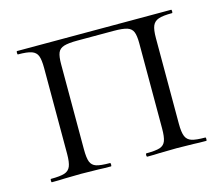

<svg xmlns="http://www.w3.org/2000/svg" viewBox="-74 -565 770 662"><g transform="rotate(-15 310.5 -234.0)"><path d="M35 -12Q68 -12 83.5 -17Q99 -22 105 -36.5Q111 -51 111 -81V-387Q111 -417 105.5 -431Q100 -445 84.5 -450.5Q69 -456 36 -456Q34 -456 34 -462Q34 -468 36 -468H586Q588 -468 588 -462Q588 -456 586 -456Q553 -456 537.5 -450.5Q522 -445 516 -431Q510 -417 510 -387V-81Q510 -51 516 -36.5Q522 -22 537.5 -17Q553 -12 586 -12Q588 -12 588 -6Q588 0 586 0Q558 0 541 -1L481 -2L419 -1Q403 0 376 0Q373 0 373 -6Q373 -12 376 -12Q409 -12 424 -17Q439 -22 444.5 -36.5Q450 -51 450 -81V-385Q450 -412 444.5 -425.5Q439 -439 423.5 -444Q408 -449 376 -449H246Q214 -449 198 -444Q182 -439 176.5 -425.5Q171 -412 171 -385V-81Q171 -50 176.5 -36Q182 -22 197 -17Q212 -12 246 -12Q248 -12 248 -6Q248 0 246 0Q218 0 202 -1L140 -2L81 -1Q64 0 35 0Q33 0 33 -6Q33 -12 35 -12Z"/></g></svg>

Font: Cormorant Unicase
Style: Regular
Weight: 400
Designer: Christian Thalmann (Catharsis Fonts)
Foundry: Catharsis Fonts
Version: Version 4.000